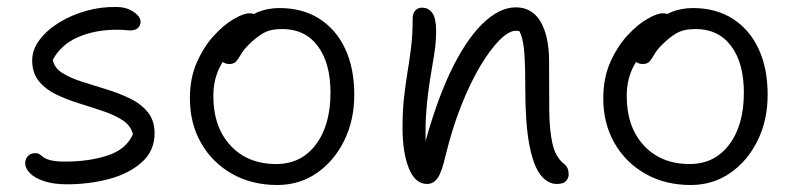

<svg xmlns="http://www.w3.org/2000/svg" viewBox="-20 -517 2276 549"><path d="M171 10Q133 10 106 1Q79 -8 65.5 -22Q52 -36 52 -50Q52 -62 59.5 -70.5Q67 -79 81 -79Q89 -79 93.5 -75.5Q98 -72 105 -67Q112 -62 126 -58.5Q140 -55 167 -55Q235 -55 288 -72.5Q341 -90 360 -133Q354 -158 331 -173Q308 -188 275.5 -199Q243 -210 207.5 -221Q172 -232 141.5 -246.5Q111 -261 91.5 -284.5Q72 -308 72 -344Q72 -375 93 -403Q114 -431 149 -452.5Q184 -474 226.5 -486Q269 -498 313 -497Q334 -497 349.5 -490Q365 -483 373.5 -473.5Q382 -464 382 -455Q382 -444 374.5 -437Q367 -430 352 -430Q349 -430 344 -430.5Q339 -431 332 -431.5Q325 -432 315 -432Q251 -432 202.5 -410.5Q154 -389 131 -346Q135 -323 158 -308.5Q181 -294 214 -283.5Q247 -273 283 -262Q319 -251 350.5 -236Q382 -221 402 -197Q422 -173 422 -136Q422 -86 386 -53.5Q350 -21 293 -5.5Q236 10 171 10Z M773 12Q700 12 643.5 -20Q587 -52 555 -108Q523 -164 523 -236Q523 -294 543 -339Q563 -384 592 -415.5Q621 -447 649 -463Q677 -479 693 -479Q701 -479 706 -477Q711 -479 716 -482Q746 -494 779 -494Q845 -494 893 -463.5Q941 -433 967 -377.5Q993 -322 993 -246Q993 -173 964 -114.5Q935 -56 885.5 -22Q836 12 773 12ZM617 -340Q606 -323 600 -305Q590 -277 590 -243Q590 -154 639 -101Q688 -48 770 -48Q841 -48 883 -103.5Q925 -159 925 -252Q925 -337 888.5 -385.5Q852 -434 787 -434Q753 -434 732.5 -422Q712 -410 692 -390Q676 -374 669 -361.5Q662 -349 655.5 -341.5Q649 -334 636 -334Q624 -334 617 -340Z M1572 9Q1546 9 1525.5 -17Q1505 -43 1493.5 -103.5Q1482 -164 1482 -265Q1482 -321 1480 -354.5Q1478 -388 1473 -407Q1470 -419 1465 -428Q1460 -429 1455 -429Q1435 -429 1408.5 -402.5Q1382 -376 1353.5 -328.5Q1325 -281 1299 -215.5Q1273 -150 1254 -72Q1244 -27 1232 -9Q1220 9 1201 9Q1167 9 1149 -36Q1131 -81 1131 -151Q1131 -202 1135.5 -240.5Q1140 -279 1145.5 -312.5Q1151 -346 1155.5 -382Q1160 -418 1160 -465Q1160 -478 1167 -486.5Q1174 -495 1187 -495Q1206 -495 1216.5 -479.5Q1227 -464 1227 -429Q1227 -395 1221.5 -361.5Q1216 -328 1209.5 -288.5Q1203 -249 1199 -199Q1196 -161 1197 -114Q1228 -225 1265 -305Q1309 -399 1358 -447.5Q1407 -496 1455 -496Q1502 -496 1526 -454.5Q1550 -413 1550 -342Q1550 -262 1550.5 -203.5Q1551 -145 1559.5 -107Q1568 -69 1591 -50Q1600 -43 1603 -35.5Q1606 -28 1606 -18Q1606 -8 1598.5 0.5Q1591 9 1572 9Z M1955 12Q1882 12 1825.5 -20Q1769 -52 1737 -108Q1705 -164 1705 -236Q1705 -294 1725 -339Q1745 -384 1774 -415.5Q1803 -447 1831 -463Q1859 -479 1875 -479Q1883 -479 1888 -477Q1893 -479 1898 -482Q1928 -494 1961 -494Q2027 -494 2075 -463.5Q2123 -433 2149 -377.5Q2175 -322 2175 -246Q2175 -173 2146 -114.5Q2117 -56 2067.5 -22Q2018 12 1955 12ZM1799 -340Q1788 -323 1782 -305Q1772 -277 1772 -243Q1772 -154 1821 -101Q1870 -48 1952 -48Q2023 -48 2065 -103.5Q2107 -159 2107 -252Q2107 -337 2070.5 -385.5Q2034 -434 1969 -434Q1935 -434 1914.5 -422Q1894 -410 1874 -390Q1858 -374 1851 -361.5Q1844 -349 1837.5 -341.5Q1831 -334 1818 -334Q1806 -334 1799 -340Z"/></svg>

Font: Shantell Sans Light Light
Style: Regular
Weight: 300
Version: Version 1.008;[ac192a2d6]